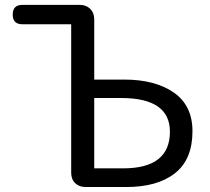

<svg xmlns="http://www.w3.org/2000/svg" viewBox="-20 -753 844 773"><path d="M70.3 -733.4H300.8Q327.1 -733.4 343.3 -717.3Q359.4 -701.2 359.4 -674.8V-432.6H480.5Q604.5 -432.6 679.7 -380.4Q754.9 -328.1 754.9 -224.6Q754.9 -111.3 684.6 -55.7Q614.3 0 487.3 0H325.2Q298.8 0 282.7 -15.6Q266.6 -31.2 266.6 -57.6V-655.3H70.3Q31.2 -655.3 31.2 -694.3Q31.2 -733.4 70.3 -733.4ZM359.4 -75.2H475.6Q664.1 -75.2 664.1 -222.7Q664.1 -358.4 467.8 -358.4H359.4Z"/></svg>

Font: GenSenMaruGothic TW TTF Regular
Style: Regular
Weight: 400
Version: Version 1.301